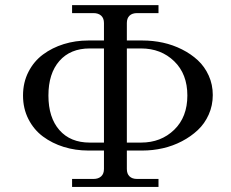

<svg xmlns="http://www.w3.org/2000/svg" viewBox="-20 -733 905 753"><path d="M326.2 -574.2H387.7V-642.6Q387.7 -661.6 376.7 -671.6Q365.7 -681.6 346.7 -681.6H262.7V-712.9H601.6V-681.6H517.6Q498.5 -681.6 488 -671.6Q477.5 -661.6 477.5 -642.6V-574.2H539.1Q579.6 -574.2 618.9 -565.7Q658.2 -557.1 693.6 -539.3Q729 -521.5 755.9 -496.6Q782.7 -471.7 798.6 -436.5Q814.5 -401.4 814.5 -360.4Q814.5 -319.3 798.6 -283.7Q782.7 -248 755.6 -222.7Q728.5 -197.3 693.4 -179Q658.2 -160.6 618.7 -151.6Q579.1 -142.6 539.1 -142.6H477.5V-70.3Q477.5 -51.3 488 -41.3Q498.5 -31.2 517.6 -31.2H601.6V0H262.7V-31.2H346.7Q365.7 -31.2 376.7 -41.3Q387.7 -51.3 387.7 -70.3V-142.6H326.2Q275.9 -142.6 230.2 -156.7Q184.6 -170.9 148.7 -197.5Q112.8 -224.1 91.6 -265.6Q70.3 -307.1 70.3 -358.4Q70.3 -409.7 91.6 -451.2Q112.8 -492.7 148.7 -519.3Q184.6 -545.9 230.2 -560.1Q275.9 -574.2 326.2 -574.2ZM332 -173.8H387.7V-543H332Q255.9 -543 212.9 -493.9Q169.9 -444.8 169.9 -358.4Q169.9 -272 212.9 -222.9Q255.9 -173.8 332 -173.8ZM477.5 -173.8H533.2Q611.3 -173.8 663.1 -223.9Q714.8 -273.9 714.8 -358.4Q714.8 -442.9 663.1 -492.9Q611.3 -543 533.2 -543H477.5Z"/></svg>

Font: Theano Modern
Style: Regular
Weight: 400
Designer: Alexey Kryukov
Version: Version 2.00